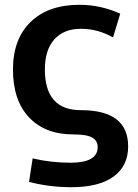

<svg xmlns="http://www.w3.org/2000/svg" viewBox="-20 -550 573 800"><path d="M284 10Q168 10 101 -61Q34 -132 34 -260Q34 -387 107.5 -458.5Q181 -530 311 -530Q399 -530 481 -493L451 -394Q388 -430 317 -430Q246 -430 206.5 -386Q167 -342 167 -260Q167 -91 317 -91Q514 -91 514 60Q514 141 453.5 185.5Q393 230 277 230Q186 230 101 208L116 110Q192 128 274 128Q387 128 387 63Q387 36 364 23Q341 10 284 10Z"/></svg>

Font: M PLUS 1p
Style: Bold
Weight: 700
Version: Version 1.062